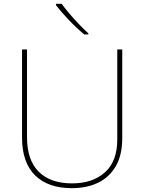

<svg xmlns="http://www.w3.org/2000/svg" viewBox="-20 -972 752 1002"><path d="M618 -252Q618 -163 584.5 -105Q551 -47 492 -18.5Q433 10 355 10Q231 10 163 -57Q95 -124 95 -254V-714H121V-256Q121 -136 182.5 -75.5Q244 -15 356 -15Q463 -15 527.5 -72.5Q592 -130 592 -244V-714H618ZM302 -952Q317 -931 341 -902.5Q365 -874 392 -846Q419 -818 441 -798V-792H420Q380 -825 339 -868Q298 -911 272 -945V-952Z"/></svg>

Font: Noto Sans Syriac Western Thin
Style: Regular
Weight: 100
Designer: Patrick Giasson and the Monotype Design Team
Foundry: Monotype Imaging Inc.
Version: Version 3.000; ttfautohint (v1.8.4.7-5d5b)